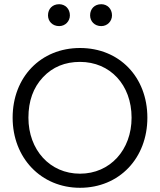

<svg xmlns="http://www.w3.org/2000/svg" viewBox="-20 -876 760 912"><path d="M261 -752C290 -752 312 -775 312 -803C312 -834 290 -856 261 -856C229 -856 208 -834 208 -803C208 -775 229 -752 261 -752ZM461 -752C490 -752 512 -775 512 -803C512 -834 490 -856 461 -856C429 -856 408 -834 408 -803C408 -775 429 -752 461 -752ZM360 16C547 16 680 -125 680 -317C680 -510 547 -648 360 -648C174 -648 40 -510 40 -317C40 -126 175 16 360 16ZM360 -51C217 -51 115 -164 115 -317C115 -396 138 -460 184 -509C230 -558 289 -582 360 -582C503 -582 605 -473 605 -317C605 -164 503 -51 360 -51Z"/></svg>

Font: Dongle Light
Style: Regular
Weight: 300
Designer: Yanghee Ryu
Foundry: Yanghee Ryu
Version: Version 2.000